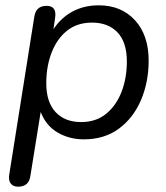

<svg xmlns="http://www.w3.org/2000/svg" viewBox="-20 -515 623 722"><path d="M48 187Q29 187 20 174.5Q11 162 15 140L109 -452Q115 -493 155 -493Q195 -493 187 -446L181 -405Q209 -448 252.5 -471.5Q296 -495 351 -495Q436 -495 487.5 -439Q539 -383 539 -287Q539 -207 510.5 -139.5Q482 -72 427.5 -31.5Q373 9 295 9Q241 9 197 -16.5Q153 -42 133 -94L94 148Q88 187 48 187ZM285 -56Q341 -56 379 -87Q417 -118 437 -169.5Q457 -221 457 -284Q457 -356 422 -393Q387 -430 326 -430Q270 -430 232 -399.5Q194 -369 174 -317Q154 -265 154 -202Q154 -131 189 -93.5Q224 -56 285 -56Z"/></svg>

Font: Nunito
Style: Italic
Weight: 400
Italic angle: -9°
Designer: Vernon Adams
Foundry: Vernon Adams
Version: Version 3.601; ttfautohint (v1.8.2.53-6de2)